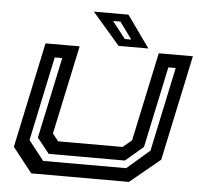

<svg xmlns="http://www.w3.org/2000/svg" viewBox="-50 -740 836 793"><g transform="rotate(5 368.0 -344.0)"><path d="M108 0 27 -103 120 -540H261.5L183 -172L207 -141.5H474L511 -172L589.5 -540H731L638 -103L513 0ZM152.5 -55.5H496.5L590.5 -136.5L664.5 -485.5H634L562.5 -149.5L489 -86.5H173L122.5 -149.5L194 -485.5H163L89 -136.5ZM545 -556H421.5L307.5 -688H451ZM471.5 -586.5 420.5 -656.5H390L444.5 -586.5Z"/></g></svg>

Font: Tourney Expanded SemiBold
Style: Italic
Weight: 600
Width: 7
Italic angle: -12°
Designer: Tyler Finck
Foundry: Etcetera Type Co
Version: Version 1.010; ttfautohint (v1.8.3)